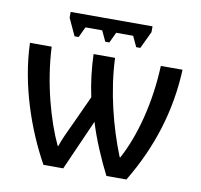

<svg xmlns="http://www.w3.org/2000/svg" viewBox="-79 -796 919 880"><g transform="rotate(10 380.5 -356.0)"><path d="M561 -712H180V-685L217 -605H236L259 -654H337L360 -605H379L402 -654H481L504 -605H523L561 -685ZM731 -540H630C623 -368 581 -208 520 -95H517C465 -224 423 -386 417 -540H317C319 -477 327 -407 341 -343L278 -206C262 -172 242 -131 231 -97H228C178 -203 130 -371 122 -540H21C27 -347 96 -149 179 0H271L375 -235C397 -161 437 -68 472 0H565C667 -169 723 -349 731 -540Z"/></g></svg>

Font: Noto Sans SemiCondensed Medium
Style: Regular
Weight: 500
Width: 4
Designer: Monotype Design Team
Foundry: Monotype Imaging Inc.
Version: Version 2.013